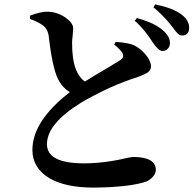

<svg xmlns="http://www.w3.org/2000/svg" viewBox="-20 -813 878 871"><path d="M404 38C456 38 505 35 550 30C591 25 622 18 643 11C668 0 687 -22 687 -42C687 -81 652 -101 583 -101C580 -101 570 -99 554 -96C487 -80 422 -72 361 -72C249 -72 193 -101 193 -159C193 -221 245 -284 349 -348C386 -370 429 -392 478 -415C525 -436 567 -452 604 -463C627 -472 643 -479 651 -485C660 -492 665 -501 665 -512C665 -544 628 -587 591 -606C574 -615 546 -620 505 -623L498 -611C519 -594 532 -580 537 -569C541 -557 538 -548 527 -541C521 -537 504 -527 476 -510C427 -481 390 -459 365 -443C347 -456 334 -474 325 -497C313 -526 307 -567 307 -618C307 -627 308 -639 310 -655C311 -668 312 -678 312 -684C312 -701 300 -717 276 -734C251 -751 223 -760 193 -760C174 -760 148 -754 116 -742V-727C139 -719 157 -710 170 -701C186 -691 196 -676 200 -656C211 -559 225 -494 241 -459C254 -431 272 -410 297 -395C184 -308 127 -220 127 -133C127 -78 153 -35 205 -4C254 24 320 38 404 38ZM716 -582C736 -581 751 -597 751 -617C751 -636 742 -654 724 -671C698 -696 657 -716 601 -731L591 -719C624 -690 651 -656 674 -619C691 -594 705 -582 716 -582ZM806 -652C827 -652 838 -664 838 -687C838 -709 827 -729 805 -746C779 -766 739 -782 684 -793L676 -780C704 -757 730 -731 754 -701C757 -697 760 -694 761 -692C762 -691 763 -689 765 -687C774 -674 781 -666 785 -662C792 -655 799 -652 806 -652Z"/></svg>

Font: AllPunType Bold
Style: Regular
Weight: 700
Version: 1.0